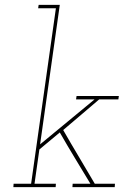

<svg xmlns="http://www.w3.org/2000/svg" viewBox="-20 -770 527 790"><path d="M279 -14 278 0H452L453 -14H370Q338 -69 305 -124Q272 -179 240 -235Q281 -270 313 -297Q345 -324 388 -361H467L469 -375H295L293 -361H369L145 -176L226 -750H139L137 -736H210L108 -14H36L35 0H209L210 -14H122L142 -155L226 -225Q257 -171 288.5 -119Q320 -67 352 -14Z"/></svg>

Font: Josefin Slab Thin Thin
Style: Italic
Weight: 250
Italic angle: -12°
Version: Version 2.000